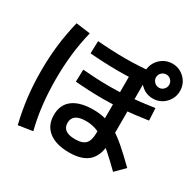

<svg xmlns="http://www.w3.org/2000/svg" viewBox="-190 -1071 1381 1351"><g transform="rotate(30 500.0 -395.0)"><path d="M521 51Q414 51 355.5 5Q297 -41 297 -125Q297 -209 355 -252.5Q413 -296 521 -296Q572 -296 616 -285Q660 -274 706 -248Q752 -222 806 -175.5Q860 -129 931 -59L858 14Q794 -49 746 -91Q698 -133 659.5 -157Q621 -181 586.5 -191Q552 -201 516 -201Q408 -201 408 -125Q408 -51 510 -51Q571 -51 595.5 -77.5Q620 -104 620 -166V-677H733V-160Q733 -53 681.5 -1Q630 51 521 51ZM533 -619Q476 -619 413 -622Q350 -625 304 -629L307 -730Q352 -726 414.5 -723Q477 -720 534 -720Q588 -720 643.5 -723Q699 -726 761 -733L764 -631Q702 -624 645.5 -621.5Q589 -619 533 -619ZM536 -395Q481 -395 419.5 -398Q358 -401 314 -405L317 -504Q361 -500 421 -497Q481 -494 536 -494Q618 -494 702.5 -501Q787 -508 892 -524L897 -425Q790 -409 704.5 -402Q619 -395 536 -395ZM841 -572Q802 -572 770 -591Q738 -610 718.5 -642.5Q699 -675 699 -713Q699 -753 718.5 -785Q738 -817 770 -836Q802 -855 841 -855Q880 -855 912 -836Q944 -817 963 -785Q982 -753 982 -713Q982 -675 963 -642.5Q944 -610 912 -591Q880 -572 841 -572ZM841 -660Q863 -660 878.5 -676Q894 -692 894 -713Q894 -736 878.5 -751.5Q863 -767 841 -767Q819 -767 803 -751.5Q787 -736 787 -713Q787 -692 803 -676Q819 -660 841 -660ZM113 65Q88 -38 76 -138Q64 -238 64 -350Q64 -461 76 -560.5Q88 -660 113 -763L229 -748Q205 -651 194 -553.5Q183 -456 183 -350Q183 -244 194 -146Q205 -48 229 47Z"/></g></svg>

Font: M PLUS 2 SemiBold
Style: Regular
Weight: 600
Designer: Coji Morishita
Foundry: UNDERFOREST DESIGN
Version: Version 1.001